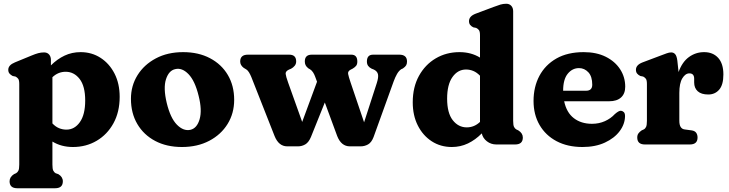

<svg xmlns="http://www.w3.org/2000/svg" viewBox="-20 -769 3882 1022"><path d="M251 -450V-421Q284.5 -454.5 323.8 -473Q363 -491.5 409 -491.5Q468.5 -491.5 515.5 -461Q562.5 -430.5 589.8 -377Q617 -323.5 617 -253.5Q617 -173 584 -113Q551 -53 494.8 -19.8Q438.5 13.5 368 13.5Q306.5 13.5 259 -15.5V107Q259 130 263.5 139.2Q268 148.5 276 153L290.5 158Q314.5 172.5 314.5 196Q314.5 233 273.5 233H72Q31 233 31 196Q31 173 54.5 158L65.5 153Q73.5 148.5 78 139.2Q82.5 130 82.5 107V-321.5Q82.5 -342 77 -349.5Q71.5 -357 62.5 -361.5L47.5 -364.5Q37 -370 30.5 -377.5Q24 -385 24 -397.5Q24 -422.5 59.5 -437L147 -473Q168.5 -482 183.5 -486Q198.5 -490 214.5 -490Q231.5 -490 241.2 -479Q251 -468 251 -450ZM329.5 -387Q289.5 -387 259 -358V-112Q275.5 -94.5 294.2 -86.8Q313 -79 333.5 -79Q377 -79 405.2 -119Q433.5 -159 433.5 -234Q433.5 -310.5 403.8 -348.8Q374 -387 329.5 -387Z M955 -491.5Q1036.5 -491.5 1097.8 -459.2Q1159 -427 1192.8 -369.8Q1226.5 -312.5 1226.5 -237.5Q1226.5 -166 1191.5 -109.2Q1156.5 -52.5 1093.8 -19.5Q1031 13.5 948.5 13.5Q867 13.5 806 -18.8Q745 -51 711 -108.8Q677 -166.5 677 -243Q677 -312.5 712 -368.8Q747 -425 809.5 -458.2Q872 -491.5 955 -491.5ZM993.5 -78Q1028.5 -86 1042.5 -134.2Q1056.5 -182.5 1037.5 -258Q1018 -338.5 983.5 -374.2Q949 -410 912.5 -401Q878.5 -393.5 863.5 -347Q848.5 -300.5 867.5 -221Q887 -140.5 921.8 -105.2Q956.5 -70 993.5 -78Z M1566.5 10H1509Q1463.5 10 1441.5 -45L1318 -358.5Q1312.5 -372 1305.8 -383.2Q1299 -394.5 1291 -399.5L1277 -408Q1258.5 -422 1258.5 -441.5Q1258.5 -478 1299.5 -478H1519.5Q1556.5 -478 1556.5 -442Q1556.5 -428.5 1548.5 -418.8Q1540.5 -409 1529 -403L1518 -398.5Q1499 -389.5 1500.5 -375.8Q1502 -362 1513.5 -330L1588.5 -120L1667.5 -334L1657.5 -361Q1653.5 -372.5 1646.8 -383.2Q1640 -394 1630.5 -400L1621 -405.5Q1610.5 -414 1606.5 -422.5Q1602.5 -431 1602.5 -442Q1602.5 -478 1639.5 -478H1850Q1882 -478 1882 -441.5Q1882 -427 1875.8 -419Q1869.5 -411 1857 -403.5L1846 -398Q1830.5 -389.5 1833 -375.5Q1835.5 -361.5 1846 -330.5L1918 -118L1985.5 -326.5Q1995.5 -357.5 1992 -373.5Q1988.5 -389.5 1970.5 -398.5L1958 -403.5Q1946 -409.5 1939.5 -418.5Q1933 -427.5 1933 -441.5Q1933 -478 1966 -478H2105.5Q2146.5 -478 2146.5 -441.5Q2146.5 -429.5 2142 -421.5Q2137.5 -413.5 2124.5 -404.5L2115.5 -400.5Q2103 -392 2093.2 -375Q2083.5 -358 2075.5 -336L1968.5 -39.5Q1957.5 -10.5 1939 -0.2Q1920.5 10 1900 10H1842.5Q1796.5 10 1775 -44.5L1709 -223.5L1635 -39.5Q1623 -11 1605 -0.5Q1587 10 1566.5 10Z M2177 -224.5Q2177 -305 2210 -365Q2243 -425 2299.2 -458.2Q2355.5 -491.5 2426 -491.5Q2487.5 -491.5 2535 -462.5V-580.5Q2535 -601 2529.5 -608.5Q2524 -616 2514.5 -620.5L2499.5 -623.5Q2489 -628.5 2482.8 -636.2Q2476.5 -644 2476.5 -656.5Q2476.5 -682.5 2511.5 -696L2607.5 -732Q2629.5 -740.5 2644.2 -744.8Q2659 -749 2675 -749Q2691.5 -749 2701.5 -738Q2711.5 -727 2711.5 -709V-126Q2711.5 -103 2716 -93.8Q2720.5 -84.5 2728.5 -80L2739 -75Q2763 -60 2763 -37Q2763 0 2722 0H2622Q2593.5 0 2571.8 -16.8Q2550 -33.5 2544.5 -59Q2510.5 -24.5 2470.8 -5.5Q2431 13.5 2385 13.5Q2325 13.5 2278 -17Q2231 -47.5 2204 -101Q2177 -154.5 2177 -224.5ZM2360 -244Q2360 -167.5 2390 -129.2Q2420 -91 2464.5 -91Q2504.5 -91 2535 -120V-366Q2518 -383.5 2499.5 -391.2Q2481 -399 2460.5 -399Q2417 -399 2388.5 -359Q2360 -319 2360 -244Z M3308 -307.5Q3308 -270.5 3285.8 -250.2Q3263.5 -230 3222.5 -230H2983Q2995.5 -170 3034.5 -140Q3073.5 -110 3131 -110Q3168.5 -110 3200 -124.2Q3231.5 -138.5 3252.5 -161.5Q3274 -180.5 3285.5 -179.5Q3294 -178.5 3300.5 -172.2Q3307 -166 3307 -151Q3306.5 -108.5 3278.5 -71Q3250.5 -33.5 3199.8 -10Q3149 13.5 3080.5 13.5Q3001 13.5 2942.5 -17.5Q2884 -48.5 2852 -103.8Q2820 -159 2820 -231.5Q2820 -306.5 2851.2 -365.2Q2882.5 -424 2942 -457.8Q3001.5 -491.5 3087 -491.5Q3155 -491.5 3204.5 -466.8Q3254 -442 3281 -400.2Q3308 -358.5 3308 -307.5ZM3062 -406.5Q3026.5 -406.5 3002 -376.5Q2977.5 -346.5 2977.5 -286H3099.5Q3132.5 -286 3132.5 -318Q3132.5 -362 3111.8 -384.2Q3091 -406.5 3062 -406.5Z M3585.5 -445.5 3592 -385.5Q3611 -439 3647 -465.2Q3683 -491.5 3728 -491.5Q3775 -491.5 3802.8 -461Q3830.5 -430.5 3830.5 -372.5Q3830.5 -317.5 3808.2 -291.8Q3786 -266 3750 -266Q3713 -266 3694 -283.2Q3675 -300.5 3675 -330V-350Q3675 -378.5 3649.5 -378.5Q3628 -378.5 3612 -352.2Q3596 -326 3596 -274.5V-126Q3596 -83.5 3624.5 -80L3661.5 -75Q3678.5 -72.5 3685.8 -62.2Q3693 -52 3693 -37Q3693 0 3652 0H3413Q3372 0 3372 -37Q3372 -50 3378.2 -58.8Q3384.5 -67.5 3395.5 -75L3406.5 -80Q3414.5 -84 3419 -93.5Q3423.5 -103 3423.5 -126V-321.5Q3423.5 -342 3418 -349.5Q3412.5 -357 3403.5 -361.5L3388.5 -364.5Q3378 -369.5 3371.5 -377.2Q3365 -385 3365 -397.5Q3365 -423.5 3400.5 -437L3496 -473Q3515.5 -480.5 3528.8 -485.2Q3542 -490 3552.5 -490Q3566 -490 3574.2 -480.2Q3582.5 -470.5 3585.5 -445.5Z"/></svg>

Font: Fraunces 9pt SuperSoft
Style: Bold
Weight: 700
Version: Version 1.000;[b76b70a41]